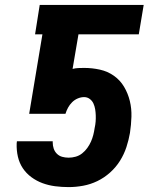

<svg xmlns="http://www.w3.org/2000/svg" viewBox="-20 -755 640 783"><path d="M260 8Q232 8 205 4.5Q178 1 153.5 -8Q129 -17 108 -32.5Q87 -48 73 -69Q59 -90 53 -116Q47 -142 48 -170L49 -179H195V-174Q195 -161 199 -149Q203 -137 212 -128Q221 -119 233.5 -115.5Q246 -112 260 -112Q274 -112 288.5 -116Q303 -120 315 -129.5Q327 -139 336 -151.5Q345 -164 351 -177.5Q357 -191 360.5 -205Q364 -219 366 -233Q369 -246 370 -259Q371 -272 370.5 -285Q370 -298 368 -310Q366 -322 361 -333Q356 -344 346 -351.5Q336 -359 323 -359Q310 -359 297 -353.5Q284 -348 274 -338Q264 -328 257.5 -316Q251 -304 247 -291H99L153 -615H123L142 -735H566L546 -615H300L276 -474Q288 -477 299.5 -477.5Q311 -478 323 -478Q356 -478 387.5 -471Q419 -464 444.5 -446Q470 -428 486 -401Q502 -374 509.5 -343Q517 -312 516 -279Q515 -246 510 -213Q505 -184 495.5 -155Q486 -126 469.5 -99.5Q453 -73 429 -51.5Q405 -30 377 -16.5Q349 -3 319 2.5Q289 8 260 8Z"/></svg>

Font: Iosevka SS04 Heavy Extended
Style: Italic
Weight: 900
Width: 7
Italic angle: -9°
Monospace: yes
Designer: Belleve Invis
Foundry: Belleve Invis
Version: Version 19.0.0; ttfautohint (v1.8.4)